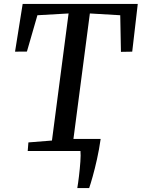

<svg xmlns="http://www.w3.org/2000/svg" viewBox="-20 -763 716 970"><path d="M120 0 123.5 -43.5 242.5 -53 326.5 -695 169 -686 116 -502.5 56 -502 94.5 -743H676L648 -502L591 -501L587.5 -686L434 -695L351 -61H488.5Q481 -8 470 41.2Q459 90.5 448.2 128.8Q437.5 167 430.5 187H370.5Q374.5 164 379 126.8Q383.5 89.5 386 54Q388.5 18.5 386.5 0Z"/></svg>

Font: Merriweather
Style: Italic
Weight: 400
Italic angle: -7.8°
Designer: Eben Sorkin
Foundry: Eben Sorkin
Version: Version 2.100